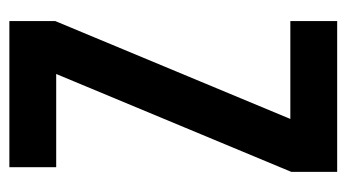

<svg xmlns="http://www.w3.org/2000/svg" viewBox="-185 -555 740 410"><g transform="rotate(-90 185.0 -350.0)"><path d="M345 -700V-602L136 -100H345V0H23V-98L232 -600H33V-700Z"/></g></svg>

Font: Adderley Bold
Style: Regular
Weight: 700
Designer: gorohovskiy
Version: Version 1.003 November 13, 2017